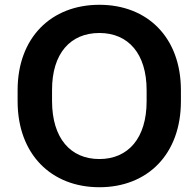

<svg xmlns="http://www.w3.org/2000/svg" viewBox="-20 -767 806 798"><path d="M393.1 11.2C592.8 11.2 731.9 -125.5 731.9 -346.2V-392.1C731.9 -610.8 593.3 -747.1 393.1 -747.1C192.4 -747.1 53.2 -610.4 53.2 -392.1V-346.2C53.2 -126.5 192.4 11.2 393.1 11.2ZM393.1 -106C272.9 -106 196.8 -192.4 196.3 -346.2V-392.1C195.8 -544.9 272.5 -629.9 393.1 -629.9C513.2 -629.9 589.4 -543.9 589.4 -392.1V-346.2C589.4 -192.9 512.7 -106 393.1 -106Z"/></svg>

Font: Winston SemiBold
Style: Regular
Weight: 600
Designer: Vernon Adams, Kim Jin-seong, David Berlow, Cristiano Sobral
Foundry: The Winston Project Authors
Version: Version 3.004